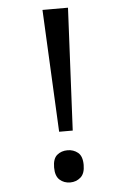

<svg xmlns="http://www.w3.org/2000/svg" viewBox="-53 -751 488 802"><g transform="rotate(-5 191.5 -350.0)"><path d="M181 -201 156 -714H263L238 -201ZM147 -54Q147 -91 165 -106Q183 -121 209 -121Q234 -121 252.5 -106Q271 -91 271 -54Q271 -18 252.5 -2Q234 14 209 14Q183 14 165 -2Q147 -18 147 -54Z"/></g></svg>

Font: lkannada25
Style: Book
Weight: 400
Designer: Jelle Bosma - Monotype Design Team
Foundry: Monotype Imaging Inc.
Version: Version 2.003